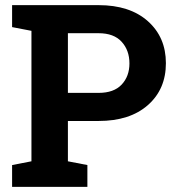

<svg xmlns="http://www.w3.org/2000/svg" viewBox="-20 -731 687 751"><path d="M365.7 -710.9Q487.8 -710.9 558.3 -648.2Q628.9 -585.4 628.9 -483.9Q628.9 -381.8 558.3 -319.8Q487.8 -257.8 365.7 -257.8H245.6V-100.1L321.8 -85.4V0H27.3V-85.4L103 -100.1V-610.4L27.3 -625V-710.9H103ZM245.6 -367.7H365.7Q425.3 -367.7 455.8 -400.1Q486.3 -432.6 486.3 -482.9Q486.3 -534.2 455.8 -567.6Q425.3 -601.1 365.7 -601.1H245.6Z"/></svg>

Font: Roboto Avanza Slab
Style: Bold
Weight: 700
Designer: Google
Version: Version 1.100263; 2013; ttfautohint (v0.94.20-1c74) -l 8 -r 